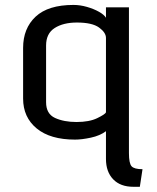

<svg xmlns="http://www.w3.org/2000/svg" viewBox="-20 -547 626 767"><path d="M512.7 199.2Q460.9 199.2 432.1 169.2Q403.3 139.2 403.3 87.9V-22.9Q379.4 -4.9 343 2.9Q306.6 10.7 279.8 10.7Q180.7 10.7 126.5 -33.9Q72.3 -78.6 72.3 -153.3V-355.5Q72.3 -433.6 122.3 -480.5Q172.4 -527.3 273.4 -527.3Q299.8 -527.3 327.1 -519.5Q354.5 -511.7 375.2 -500Q396 -488.3 403.3 -476.1V-517.6H495.1V64.5Q495.1 105.5 505.6 117.2Q516.1 128.9 549.3 128.9L538.6 199.2ZM285.6 -59.6Q336.9 -59.6 368.4 -75Q399.9 -90.3 403.3 -98.1V-395.5Q403.3 -417 375.7 -437Q348.1 -457 287.1 -457Q232.9 -457 198.5 -435.1Q164.1 -413.1 164.1 -365.2V-138.7Q164.1 -92.3 199.7 -75.9Q235.4 -59.6 285.6 -59.6Z"/></svg>

Font: Monda
Style: Regular
Weight: 400
Designer: Vernon Adams
Foundry: Vernon Adams
Version: Version 2.100; ttfautohint (v1.8.3)